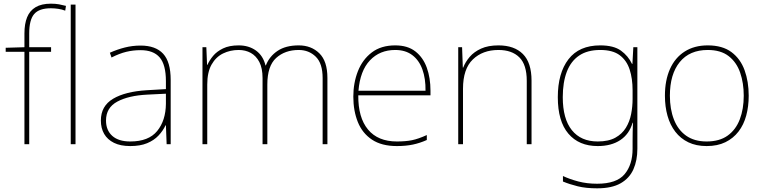

<svg xmlns="http://www.w3.org/2000/svg" viewBox="-20 -785 4155 1045"><path d="M258 -503H139V0H113V-503H11V-525L113 -528V-603Q113 -655 127.5 -691Q142 -727 174 -746Q206 -765 257 -765Q282 -765 301 -761.5Q320 -758 339 -753L335 -727Q317 -734 296.5 -737Q276 -740 257 -740Q193 -740 166 -708.5Q139 -677 139 -603V-528H258Z M391 0H365V-760H391Z M745 -537Q827 -537 868 -492.5Q909 -448 909 -350V0H887L883 -103H881Q867 -73 842.5 -47Q818 -21 780.5 -5.5Q743 10 689 10Q636 10 600.5 -7.5Q565 -25 547 -56Q529 -87 529 -129Q529 -208 595.5 -247.5Q662 -287 780 -294L883 -300V-343Q883 -433 849 -472.5Q815 -512 745 -512Q705 -512 667.5 -503Q630 -494 587 -472L578 -498Q618 -516 659.5 -526.5Q701 -537 745 -537ZM782 -270Q680 -265 618.5 -232Q557 -199 557 -129Q557 -76 591 -45.5Q625 -15 689 -15Q789 -15 835.5 -72Q882 -129 883 -220V-275Z M1606 -538Q1674 -538 1718 -495Q1762 -452 1762 -361V0H1736V-360Q1736 -440 1698.5 -476.5Q1661 -513 1606 -513Q1531 -513 1483 -469.5Q1435 -426 1435 -325V0H1409V-360Q1409 -414 1391.5 -447.5Q1374 -481 1345 -497Q1316 -513 1279 -513Q1233 -513 1194 -494Q1155 -475 1131.5 -433.5Q1108 -392 1108 -325V0H1082V-528H1103L1107 -432H1109Q1120 -457 1140 -481Q1160 -505 1194 -521.5Q1228 -538 1279 -538Q1334 -538 1373 -510Q1412 -482 1425 -429H1427Q1446 -478 1490.5 -508Q1535 -538 1606 -538Z M2131 -538Q2199 -538 2241 -505Q2283 -472 2303 -416.5Q2323 -361 2323 -291V-266H1930Q1929 -145 1983 -80Q2037 -15 2140 -15Q2188 -15 2222.5 -22Q2257 -29 2303 -50V-23Q2265 -6 2226.5 2Q2188 10 2140 10Q2057 10 2004.5 -25Q1952 -60 1927.5 -121Q1903 -182 1903 -259Q1903 -334 1928 -397.5Q1953 -461 2003.5 -499.5Q2054 -538 2131 -538ZM2131 -513Q2047 -513 1993.5 -456.5Q1940 -400 1931 -291H2296Q2297 -357 2279 -407Q2261 -457 2224 -485Q2187 -513 2131 -513Z M2693 -538Q2779 -538 2826 -491Q2873 -444 2873 -346V0H2847V-345Q2847 -433 2806.5 -473Q2766 -513 2693 -513Q2607 -513 2553.5 -461.5Q2500 -410 2500 -302V0H2474V-528H2495L2499 -417H2501Q2513 -448 2536.5 -475.5Q2560 -503 2598.5 -520.5Q2637 -538 2693 -538Z M3247 -538Q3320 -538 3359.5 -509.5Q3399 -481 3420 -437H3422L3427 -528H3449V25Q3449 88 3427.5 136.5Q3406 185 3358 212.5Q3310 240 3230 240Q3169 240 3124.5 229Q3080 218 3044 203V173Q3080 190 3127 202.5Q3174 215 3230 215Q3336 215 3379.5 163Q3423 111 3423 25V-17Q3423 -46 3423.5 -67Q3424 -88 3425 -117H3423Q3405 -55 3356 -22.5Q3307 10 3233 10Q3131 10 3073.5 -57.5Q3016 -125 3016 -256Q3016 -387 3074 -462.5Q3132 -538 3247 -538ZM3247 -513Q3177 -513 3132 -482.5Q3087 -452 3065 -394.5Q3043 -337 3043 -256Q3043 -138 3092.5 -76.5Q3142 -15 3233 -15Q3292 -15 3329 -35.5Q3366 -56 3386.5 -89.5Q3407 -123 3415 -164Q3423 -205 3423 -246V-294Q3423 -357 3407 -406.5Q3391 -456 3353 -484.5Q3315 -513 3247 -513Z M4055 -264Q4055 -206 4041.5 -156Q4028 -106 3999.5 -69Q3971 -32 3928 -11Q3885 10 3826 10Q3769 10 3726.5 -10.5Q3684 -31 3655.5 -68Q3627 -105 3613 -155Q3599 -205 3599 -264Q3599 -348 3626.5 -409.5Q3654 -471 3706.5 -504.5Q3759 -538 3832 -538Q3912 -538 3961 -501.5Q4010 -465 4032.5 -403Q4055 -341 4055 -264ZM3626 -264Q3626 -191 3648 -134.5Q3670 -78 3714.5 -46.5Q3759 -15 3826 -15Q3896 -15 3940.5 -47Q3985 -79 4006.5 -135.5Q4028 -192 4028 -264Q4028 -333 4008.5 -389.5Q3989 -446 3946 -479.5Q3903 -513 3832 -513Q3733 -513 3679.5 -447Q3626 -381 3626 -264Z"/></svg>

Font: Noto Sans Hebrew Thin
Style: Regular
Weight: 250
Designer: Monotype Design Team
Foundry: Monotype Imaging Inc.
Version: Version 2.003